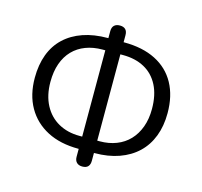

<svg xmlns="http://www.w3.org/2000/svg" viewBox="-109 -860 1064 1010"><g transform="rotate(15 422.5 -355.0)"><path d="M423 29Q403 29 392 18Q381 7 381 -13V-79L404 -56H379Q280 -56 209 -93Q138 -130 99.5 -197.5Q61 -265 61 -358Q61 -429 82 -485Q103 -541 144 -579.5Q185 -618 244 -638.5Q303 -659 379 -659H404L381 -636V-697Q381 -718 392 -728.5Q403 -739 423 -739Q443 -739 453.5 -728.5Q464 -718 464 -697V-636L442 -659H467Q568 -659 639 -623Q710 -587 747 -519.5Q784 -452 784 -358Q784 -288 762.5 -232Q741 -176 700 -137Q659 -98 600 -77Q541 -56 467 -56H442L464 -79V-13Q464 7 454 18Q444 29 423 29ZM382 -105V-610L402 -593H367Q317 -593 276 -577.5Q235 -562 206 -532Q177 -502 161.5 -458.5Q146 -415 146 -358Q146 -285 174 -232Q202 -179 252 -151Q302 -123 367 -123H402ZM464 -105 443 -123H478Q527 -123 568 -139Q609 -155 638 -185.5Q667 -216 683 -259.5Q699 -303 699 -358Q699 -434 672 -486.5Q645 -539 595.5 -566Q546 -593 478 -593H443L464 -610Z"/></g></svg>

Font: Nunito
Style: Regular
Weight: 400
Designer: Vernon Adams
Foundry: Vernon Adams
Version: Version 3.602